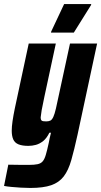

<svg xmlns="http://www.w3.org/2000/svg" viewBox="-51 -725 500 949"><path d="M99 204Q76 204 52 202.5Q28 201 6 199Q-16 197 -31 194L-10 89Q7 89 24 89.5Q41 90 58.5 90Q76 90 92 90Q119 90 135 86.5Q151 83 160 72.5Q169 62 175.5 40Q182 18 190 -19Q192 -31 195 -44Q198 -57 201 -69H193Q180 -42 162.5 -28Q145 -14 126.5 -9Q108 -4 89 -4Q59 -4 40.5 -11.5Q22 -19 14.5 -36Q7 -53 7 -79Q7 -99 11 -126.5Q15 -154 22 -188L91 -510H225L168 -245Q159 -204 155 -180.5Q151 -157 150 -145Q150 -135 153 -131Q156 -127 162 -126Q168 -125 177 -125Q190 -125 198 -129Q206 -133 212.5 -147Q219 -161 225.5 -189Q232 -217 242 -265L295 -510H429L332 -58Q316 15 301.5 66Q287 117 264 147Q241 177 202 190.5Q163 204 99 204ZM201 -564 202 -569 266 -705H400L399 -700L314 -564Z"/></svg>

Font: Saira Condensed ExtraBold
Style: Italic
Weight: 800
Width: 3
Italic angle: -12°
Designer: Hector Gatti with collaboration of the Omnibus-Type team
Foundry: Omnibus-Type
Version: Version 1.101